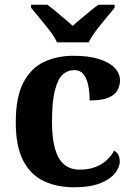

<svg xmlns="http://www.w3.org/2000/svg" viewBox="-20 -786 567 816"><path d="M295 10Q222 10 166 -16.5Q110 -43 78.5 -103.5Q47 -164 47 -266Q47 -374 79.5 -435.5Q112 -497 167.5 -523Q223 -549 292 -549Q357 -549 401 -535Q445 -521 467.5 -497.5Q490 -474 490 -444Q490 -423 479.5 -403Q469 -383 441 -371Q413 -359 361 -359Q361 -394 355 -423Q349 -452 335 -470Q321 -488 296 -488Q267 -488 246 -468.5Q225 -449 213 -401Q201 -353 201 -267Q201 -200 213.5 -155Q226 -110 252 -87.5Q278 -65 320 -65Q355 -65 383.5 -75.5Q412 -86 433 -105Q454 -124 465 -146Q478 -139 483.5 -126.5Q489 -114 489 -100Q489 -75 468.5 -49.5Q448 -24 405.5 -7Q363 10 295 10ZM222 -606Q212 -629 191.5 -655.5Q171 -682 149.5 -708Q128 -734 112 -753V-766H181Q196 -756 215 -739.5Q234 -723 254 -706.5Q274 -690 289 -676Q304 -690 324 -706.5Q344 -723 364 -739.5Q384 -756 398 -766H467V-753Q452 -734 430 -708Q408 -682 388 -655.5Q368 -629 357 -606Z"/></svg>

Font: Noto Serif Hebrew
Style: Bold
Weight: 700
Version: Version 2.003